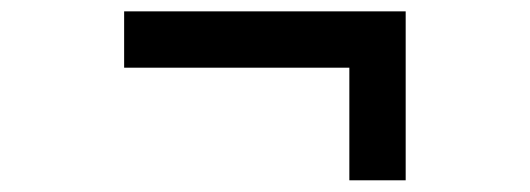

<svg xmlns="http://www.w3.org/2000/svg" viewBox="-20 -508 919 333"><path d="M683.6 -195.3H585.9V-390.6H195.3V-488.3H683.6Z"/></svg>

Font: BabelStone Club Penguin
Style: Regular
Weight: 400
Designer: Andrew West
Foundry: BabelStone
Version: Version 1.02 November 6, 2013